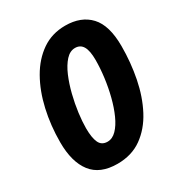

<svg xmlns="http://www.w3.org/2000/svg" viewBox="-174 -841 899 967"><g transform="rotate(-30 275.5 -357.5)"><path d="M229 9.8Q127.9 9.8 80.1 -52.2Q32.2 -114.3 32.2 -228Q32.2 -325.7 52.5 -415Q72.8 -504.4 112.5 -574.2Q152.3 -644 211.2 -684.6Q270 -725.1 347.2 -725.1Q439 -725.1 490.5 -669.9Q542 -614.7 542 -494.1Q542 -398.9 524.2 -308.8Q506.3 -218.8 468.5 -147Q430.7 -75.2 371.3 -32.7Q312 9.8 229 9.8ZM241.2 -111.8Q269.5 -111.8 293.5 -136.5Q317.4 -161.1 335.9 -202.4Q354.5 -243.7 367.4 -294.4Q380.4 -345.2 387.2 -398.4Q394 -451.7 394 -499Q394 -552.7 379.2 -577.9Q364.3 -603 334 -603Q304.2 -603 279.8 -576.2Q255.4 -549.3 236.8 -505.9Q218.3 -462.4 205.6 -411.6Q192.9 -360.8 186.5 -311.5Q180.2 -262.2 180.2 -225.1Q180.2 -169.4 193.6 -140.6Q207 -111.8 241.2 -111.8Z"/></g></svg>

Font: Open Sans
Style: Bold Italic
Weight: 700
Italic angle: -12°
Designer: Monotype Design Team
Foundry: Monotype Imaging Inc.
Version: Version 3.003; ttfautohint (v1.8.4)